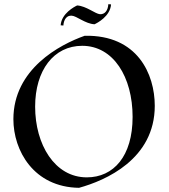

<svg xmlns="http://www.w3.org/2000/svg" viewBox="-20 -885 806 918"><path d="M395 -37C241 -37 148 -195 148 -375C148 -549 237 -666 373 -666C522 -666 614 -517 614 -326C614 -138 523 -37 395 -37ZM720 -379C720 -530 638 -719 385 -714C266 -672 44 -555 44 -315C44 -165 141 10 358 13C485 -22 720 -124 720 -379ZM270 -764 283 -763C285 -793 300 -812 323 -810C346 -809 388 -771 432 -769C445 -775 507 -807 511 -864L498 -865C496 -834 481 -816 458 -817C435 -819 393 -856 349 -859C336 -853 274 -821 270 -764Z"/></svg>

Font: Mazius Display
Style: Regular
Weight: 400
Designer: Alberto Casagrande & Collletttivo
Foundry: Collletttivo
Version: Version 2.000;Glyphs 3.2 (3217)